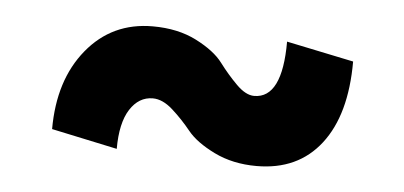

<svg xmlns="http://www.w3.org/2000/svg" viewBox="-29 -799 575 273"><g transform="rotate(5 259.0 -662.5)"><path d="M144 -577 50 -597Q50 -667 86 -711Q122 -755 180 -755Q216 -755 242.5 -741.5Q269 -728 281 -712Q293 -696 306.5 -682.5Q320 -669 332 -669Q372 -669 372 -750L468 -730Q468 -654 435.5 -612Q403 -570 344 -570Q310 -570 283.5 -583Q257 -596 244.5 -611.5Q232 -627 217.5 -640Q203 -653 189 -653Q169 -653 156.5 -633.5Q144 -614 144 -577Z"/></g></svg>

Font: Edgecutting Lite Sharp
Style: Medium
Weight: 500
Designer: RandomMaerks (Nguyen Gia Bao)
Version: Version 1.0